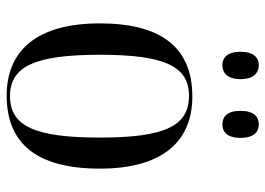

<svg xmlns="http://www.w3.org/2000/svg" viewBox="-130 -655 795 575"><g transform="rotate(90 267.5 -367.5)"><path d="M353 -636C375 -636 393 -651 393 -690C393 -730 375 -745 353 -745C329 -745 312 -730 312 -690C312 -651 329 -636 353 -636ZM175 -636C198 -636 217 -651 217 -690C217 -730 198 -745 175 -745C153 -745 135 -730 135 -690C135 -651 153 -636 175 -636ZM266 10C410 10 485 -80 485 -269C485 -455 405 -546 269 -546C124 -546 50 -455 50 -269C50 -80 132 10 266 10ZM268 0C179 0 144 -74 144 -269C144 -462 178 -536 267 -536C358 -536 392 -462 392 -269C392 -75 358 0 268 0Z"/></g></svg>

Font: Noto Serif Display SemiCondensed
Style: Regular
Weight: 400
Width: 4
Designer: Monotype Design Team
Foundry: Monotype Imaging Inc.
Version: Version 2.009